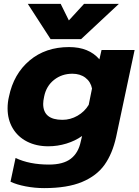

<svg xmlns="http://www.w3.org/2000/svg" viewBox="-20 -737 712 987"><path d="M123 -717H292L334 -632L412 -717H591L397 -536H240ZM34 197 60 75Q131 109 232 109Q305 109 344 79Q383 49 395 -9L402 -38Q367 -13 321.5 1Q276 15 228 15Q167 15 119.5 -9Q72 -33 45.5 -77.5Q19 -122 19 -180Q19 -211 26 -240Q50 -357 132 -426Q214 -495 335 -495Q437 -495 491 -432L502 -480H672L577 -33Q558 53 517.5 110Q477 167 401.5 198.5Q326 230 207 230Q159 230 112 221Q65 212 34 197ZM436 -198 453 -282Q446 -317 419 -337.5Q392 -358 352 -358Q298 -358 258 -326.5Q218 -295 207 -241Q202 -218 202 -203Q202 -121 301 -121Q342 -121 378.5 -142Q415 -163 436 -198Z"/></svg>

Font: Prompt
Style: Bold Italic
Weight: 700
Italic angle: -12°
Designer: Katatrad Team
Foundry: CadsonDemak
Version: Version 1.001